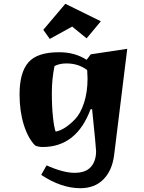

<svg xmlns="http://www.w3.org/2000/svg" viewBox="-20 -771 760 1011"><path d="M330 -437Q293 -437 267 -423Q253 -355 253 -282Q253 -209 259 -153.5Q265 -98 273 -78Q321 -87 375 -143Q404 -173 422.5 -229.5Q441 -286 441 -358Q441 -370 439 -402Q393 -437 330 -437ZM403 220Q303 220 197 150L225 100Q314 139 372.5 139Q431 139 458.5 108Q486 77 486 25Q486 9 465 -196H457Q383 3 205 3Q181 3 165 -5Q128 -42 105.5 -113.5Q83 -185 83 -274Q83 -389 129.5 -442.5Q176 -496 291 -496Q375 -496 436 -456L458 -485L650 -514L581 45Q571 126 525 173Q479 220 403 220ZM208 -614 324 -751 511 -659 436 -569 360 -631 242 -566Z"/></svg>

Font: Joti One
Style: Regular
Weight: 400
Designer: Eduardo Rodriguez Tunni
Foundry: Eduardo Rodriguez Tunni
Version: Version 1.001